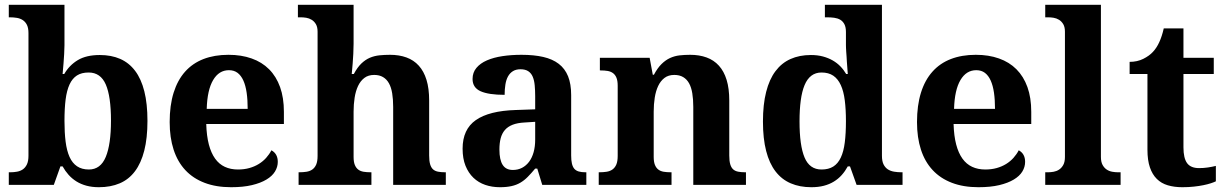

<svg xmlns="http://www.w3.org/2000/svg" viewBox="-20 -780 5169 810"><path d="M602.1 -270Q602.1 -197.3 588.6 -144.5Q575.2 -91.8 549.3 -57.4Q523.4 -22.9 485.1 -6.6Q446.8 9.8 397 9.8Q368.2 9.8 344.7 3.4Q321.3 -2.9 302.5 -14.6Q283.7 -26.4 269.3 -42.5Q254.9 -58.6 244.1 -78.1H234.9L207 0H17.1V-53.2H23.9Q38.1 -53.2 51.8 -55.7Q65.4 -58.1 76.2 -65.4Q86.9 -72.8 93.5 -86.4Q100.1 -100.1 100.1 -123V-640.1Q100.1 -661.6 93.8 -674.6Q87.4 -687.5 76.7 -694.8Q65.9 -702.1 51.5 -704.6Q37.1 -707 21 -707H17.1V-759.8H252V-588.9Q252 -573.2 250.7 -552.2Q249.5 -531.2 248 -512.7Q246.1 -490.7 244.1 -467.8H251Q272.5 -504.9 308.3 -526.4Q344.2 -547.9 400.9 -547.9Q449.7 -547.9 487.1 -531.5Q524.4 -515.1 550 -481.2Q575.7 -447.3 588.9 -394.8Q602.1 -342.3 602.1 -270ZM354 -474.1Q324.2 -474.1 304.7 -461.7Q285.2 -449.2 273.4 -423.8Q261.7 -398.4 256.8 -360.1Q252 -321.8 252 -270Q252 -220.7 256.8 -182.4Q261.7 -144 273.4 -117.9Q285.2 -91.8 305.2 -78.4Q325.2 -64.9 355 -64.9Q404.3 -64.9 426.3 -118.2Q448.2 -171.4 448.2 -271Q448.2 -373 426.3 -423.6Q404.3 -474.1 354 -474.1Z M945.8 -483.9Q903.8 -483.9 879.2 -442.4Q854.5 -400.9 852.1 -320.8H1024.9Q1024.9 -358.9 1020.5 -389.2Q1016.1 -419.4 1006.6 -440.4Q997.1 -461.4 982.2 -472.7Q967.3 -483.9 945.8 -483.9ZM955.1 9.8Q891.6 9.8 843 -8.8Q794.4 -27.3 761.7 -62.5Q729 -97.7 712.4 -148.7Q695.8 -199.7 695.8 -265.1Q695.8 -335.4 712.4 -388.7Q729 -441.9 760.7 -477.5Q792.5 -513.2 838.6 -531Q884.8 -548.8 943.8 -548.8Q998 -548.8 1041.5 -533.4Q1085 -518.1 1115.2 -487.8Q1145.5 -457.5 1161.6 -412.6Q1177.7 -367.7 1177.7 -308.1V-256.8H850.1Q851.6 -206.5 861.1 -170.4Q870.6 -134.3 887.5 -110.8Q904.3 -87.4 928.5 -76.2Q952.6 -64.9 983.9 -64.9Q1009.8 -64.9 1031.7 -71Q1053.7 -77.1 1071.5 -88.1Q1089.4 -99.1 1102.8 -114Q1116.2 -128.9 1125 -146Q1151.9 -131.3 1151.9 -97.2Q1151.9 -75.7 1140.1 -56.4Q1128.4 -37.1 1104 -22.5Q1079.6 -7.8 1042.7 1Q1005.9 9.8 955.1 9.8Z M1638.7 0V-329.1Q1638.7 -361.3 1634.5 -386.5Q1630.4 -411.6 1620.8 -428.7Q1611.3 -445.8 1595.9 -454.8Q1580.6 -463.9 1558.6 -463.9Q1533.7 -463.9 1517.1 -451.2Q1500.5 -438.5 1490.5 -417.2Q1480.5 -396 1476.1 -367.9Q1471.7 -339.8 1471.7 -309.1V-118.2Q1471.7 -97.2 1476.8 -84.5Q1481.9 -71.8 1491.2 -64.7Q1500.5 -57.6 1513.9 -55.4Q1527.3 -53.2 1543.9 -53.2H1546.9V0H1239.7V-53.2H1241.7Q1258.8 -53.2 1272.9 -55.4Q1287.1 -57.6 1297.6 -64.9Q1308.1 -72.3 1314 -85.9Q1319.8 -99.6 1319.8 -122.1V-646Q1319.8 -666 1312.7 -678Q1305.7 -689.9 1294.9 -696.5Q1284.2 -703.1 1271.7 -705.1Q1259.3 -707 1248.5 -707H1236.8V-759.8H1471.7V-595.2Q1471.7 -575.7 1470.5 -553.2Q1469.2 -530.8 1467.8 -511.7Q1465.8 -489.3 1463.9 -467.8H1472.7Q1487.8 -496.1 1504.6 -512.2Q1521.5 -528.3 1540.5 -536.4Q1559.6 -544.4 1580.8 -546.6Q1602.1 -548.8 1625.5 -548.8Q1664.1 -548.8 1694.8 -537.6Q1725.6 -526.4 1746.8 -502.9Q1768.1 -479.5 1779.3 -443.1Q1790.5 -406.7 1790.5 -356V-124Q1790.5 -100.6 1794.7 -86.7Q1798.8 -72.8 1807.1 -65.4Q1815.4 -58.1 1828.1 -55.7Q1840.8 -53.2 1857.9 -53.2H1860.8V0Z M2086.9 -148.9Q2086.9 -106 2100.6 -84.5Q2114.3 -63 2143.6 -63Q2165 -63 2182.4 -72Q2199.7 -81.1 2212.2 -97.7Q2224.6 -114.3 2231.2 -137.9Q2237.8 -161.6 2237.8 -190.9V-266.1L2192.9 -263.2Q2163.1 -261.7 2142.6 -253.7Q2122.1 -245.6 2109.9 -231.4Q2097.7 -217.3 2092.3 -196.8Q2086.9 -176.3 2086.9 -148.9ZM2175.8 -487.8Q2156.7 -487.8 2143.8 -479.7Q2130.9 -471.7 2123 -457.3Q2115.2 -442.9 2112.1 -423.1Q2108.9 -403.3 2108.9 -379.9Q2041.5 -379.9 2007.6 -395Q1973.6 -410.2 1973.6 -446.8Q1973.6 -474.1 1990 -493.7Q2006.3 -513.2 2034.4 -525.4Q2062.5 -537.6 2099.9 -543.2Q2137.2 -548.8 2179.7 -548.8Q2232.4 -548.8 2271.7 -539.8Q2311 -530.8 2337.2 -510.7Q2363.3 -490.7 2376.5 -458.3Q2389.6 -425.8 2389.6 -378.9V-124Q2389.6 -103.5 2392.8 -89.8Q2396 -76.2 2402.8 -68.1Q2409.7 -60.1 2421.4 -56.6Q2433.1 -53.2 2449.7 -53.2H2453.6V0H2267.6L2246.6 -68.8H2237.8Q2221.2 -48.8 2206.5 -33.9Q2191.9 -19 2175.3 -9.3Q2158.7 0.5 2137.9 5.1Q2117.2 9.8 2088.9 9.8Q2055.7 9.8 2027.1 0Q1998.5 -9.8 1977.3 -30Q1956.1 -50.3 1943.8 -80.8Q1931.6 -111.3 1931.6 -152.8Q1931.6 -234.4 1987.5 -273.4Q2043.5 -312.5 2155.8 -315.9L2237.8 -318.8V-374Q2237.8 -398.9 2235.8 -419.9Q2233.9 -440.9 2227.5 -456.1Q2221.2 -471.2 2208.7 -479.5Q2196.3 -487.8 2175.8 -487.8Z M2904.8 0V-329.1Q2904.8 -361.3 2900.6 -386.5Q2896.5 -411.6 2887 -428.7Q2877.4 -445.8 2862.1 -454.8Q2846.7 -463.9 2824.7 -463.9Q2799.8 -463.9 2783.2 -451.2Q2766.6 -438.5 2756.6 -417.2Q2746.6 -396 2742.2 -367.9Q2737.8 -339.8 2737.8 -309.1V-118.2Q2737.8 -97.2 2742.9 -84.5Q2748 -71.8 2757.3 -64.7Q2766.6 -57.6 2780 -55.4Q2793.5 -53.2 2810.1 -53.2H2813V0H2505.9V-53.2H2507.8Q2524.9 -53.2 2539.1 -55.4Q2553.2 -57.6 2563.7 -64.9Q2574.2 -72.3 2580.1 -85.9Q2585.9 -99.6 2585.9 -122.1V-418Q2585.9 -439 2580.8 -451.7Q2575.7 -464.4 2566.2 -471.4Q2556.6 -478.5 2543.5 -480.7Q2530.3 -482.9 2513.7 -482.9H2510.7V-536.1H2720.7L2733.9 -464.8H2738.8Q2753.9 -493.2 2770.8 -509.8Q2787.6 -526.4 2806.6 -535.2Q2825.7 -543.9 2846.9 -546.4Q2868.2 -548.8 2891.6 -548.8Q2930.2 -548.8 2960.9 -537.6Q2991.7 -526.4 3012.9 -502.9Q3034.2 -479.5 3045.4 -443.1Q3056.6 -406.7 3056.6 -356V-124Q3056.6 -100.6 3060.8 -86.7Q3064.9 -72.8 3073.2 -65.4Q3081.5 -58.1 3094.2 -55.7Q3106.9 -53.2 3124 -53.2H3127V0Z M3700.7 -123Q3700.7 -100.1 3707.5 -86.4Q3714.4 -72.8 3725.8 -65.4Q3737.3 -58.1 3752.2 -55.7Q3767.1 -53.2 3783.7 -53.2H3787.6V0H3593.8L3565.9 -78.1H3556.6Q3545.4 -57.6 3531 -41.5Q3516.6 -25.4 3497.8 -13.9Q3479 -2.4 3455.6 3.7Q3432.1 9.8 3402.8 9.8Q3354 9.8 3315.9 -6.6Q3277.8 -22.9 3251.7 -56.9Q3225.6 -90.8 3212.2 -143.1Q3198.7 -195.3 3198.7 -267.1Q3198.7 -339.4 3212.2 -392.3Q3225.6 -445.3 3251.5 -479.7Q3277.3 -514.2 3314.9 -531Q3352.5 -547.9 3400.9 -547.9Q3429.2 -547.9 3451.9 -541.7Q3474.6 -535.6 3492.9 -525.1Q3511.2 -514.6 3525.4 -500Q3539.6 -485.4 3549.8 -467.8H3556.6Q3554.7 -495.6 3552.7 -520Q3552.2 -530.3 3551.5 -541Q3550.8 -551.8 3550 -561.3Q3549.3 -570.8 3549.1 -578.1Q3548.8 -585.4 3548.8 -589.8V-645Q3548.8 -665.5 3542.2 -678Q3535.6 -690.4 3524.7 -696.8Q3513.7 -703.1 3499 -705.1Q3484.4 -707 3467.8 -707H3460V-759.8H3700.7ZM3445.8 -64.9Q3475.6 -64.9 3495.4 -77.4Q3515.1 -89.8 3527.1 -115.2Q3539.1 -140.6 3543.9 -179Q3548.8 -217.3 3548.8 -269Q3548.8 -318.4 3543.9 -356.7Q3539.1 -395 3527.1 -421.1Q3515.1 -447.3 3495.4 -460.7Q3475.6 -474.1 3445.8 -474.1Q3420.9 -474.1 3403.1 -460.7Q3385.3 -447.3 3374.3 -420.9Q3363.3 -394.5 3358.2 -356.2Q3353 -317.9 3353 -268.1Q3353 -166 3374.3 -115.5Q3395.5 -64.9 3445.8 -64.9Z M4098.6 -483.9Q4056.6 -483.9 4032 -442.4Q4007.3 -400.9 4004.9 -320.8H4177.7Q4177.7 -358.9 4173.3 -389.2Q4168.9 -419.4 4159.4 -440.4Q4149.9 -461.4 4135 -472.7Q4120.1 -483.9 4098.6 -483.9ZM4107.9 9.8Q4044.4 9.8 3995.8 -8.8Q3947.3 -27.3 3914.6 -62.5Q3881.8 -97.7 3865.2 -148.7Q3848.6 -199.7 3848.6 -265.1Q3848.6 -335.4 3865.2 -388.7Q3881.8 -441.9 3913.6 -477.5Q3945.3 -513.2 3991.5 -531Q4037.6 -548.8 4096.7 -548.8Q4150.9 -548.8 4194.3 -533.4Q4237.8 -518.1 4268.1 -487.8Q4298.3 -457.5 4314.5 -412.6Q4330.6 -367.7 4330.6 -308.1V-256.8H4002.9Q4004.4 -206.5 4013.9 -170.4Q4023.4 -134.3 4040.3 -110.8Q4057.1 -87.4 4081.3 -76.2Q4105.5 -64.9 4136.7 -64.9Q4162.6 -64.9 4184.6 -71Q4206.5 -77.1 4224.4 -88.1Q4242.2 -99.1 4255.6 -114Q4269 -128.9 4277.8 -146Q4304.7 -131.3 4304.7 -97.2Q4304.7 -75.7 4293 -56.4Q4281.2 -37.1 4256.8 -22.5Q4232.4 -7.8 4195.6 1Q4158.7 9.8 4107.9 9.8Z M4401.4 -53.2Q4412.6 -53.2 4425 -55.4Q4437.5 -57.6 4448 -64.5Q4458.5 -71.3 4465.6 -84Q4472.7 -96.7 4472.7 -118.2V-646Q4472.7 -666 4465.6 -678Q4458.5 -689.9 4447.8 -696.5Q4437 -703.1 4424.6 -705.1Q4412.1 -707 4401.4 -707H4389.6V-759.8H4624.5V-118.2Q4624.5 -96.7 4631.6 -84Q4638.7 -71.3 4649.2 -64.5Q4659.7 -57.6 4672.4 -55.4Q4685.1 -53.2 4695.8 -53.2H4707.5V0H4389.6V-53.2Z M5038.6 -70.8Q5058.1 -70.8 5075.9 -73.5Q5093.8 -76.2 5109.4 -80.1V-15.1Q5101.6 -11.2 5088.1 -6.8Q5074.7 -2.4 5056.9 1.2Q5039.1 4.9 5016.6 7.3Q4994.1 9.8 4967.8 9.8Q4934.1 9.8 4906.7 1.7Q4879.4 -6.3 4860.4 -25.1Q4841.3 -43.9 4831.1 -74Q4820.8 -104 4820.8 -147.9V-467.8H4745.6V-519Q4777.8 -519 4803.2 -531.7Q4828.6 -544.4 4843.8 -561Q4874.5 -593.3 4889.6 -660.2H4972.7V-536.1H5100.6V-467.8H4972.7V-158.2Q4972.7 -112.8 4988 -91.8Q5003.4 -70.8 5038.6 -70.8Z"/></svg>

Font: Droids
Style: b
Weight: 700
Foundry: Ascender Corporation
Version: Version 1.00 build 113